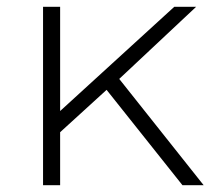

<svg xmlns="http://www.w3.org/2000/svg" viewBox="-20 -542 616 562"><path d="M292 -279 156 -155V0H106V-522H156V-217L490 -522H554L329 -311L576 0H514Z"/></svg>

Font: Hilab Light
Style: Regular
Weight: 300
Designer: Cristianderson Lima
Foundry: Cristianderson
Version: Version 1.0